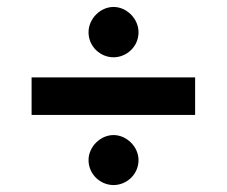

<svg xmlns="http://www.w3.org/2000/svg" viewBox="-20 -586 654 553"><path d="M307 -421C345 -421 379 -452 379 -493C379 -532 345 -566 307 -566C269 -566 235 -532 235 -493C235 -452 269 -421 307 -421ZM71 -255H542V-363H71ZM307 -53C345 -53 379 -84 379 -125C379 -163 345 -197 307 -197C269 -197 235 -163 235 -125C235 -84 269 -53 307 -53Z"/></svg>

Font: Decalotype
Style: Bold
Weight: 700
Designer: Alfredo Marco Pradil
Foundry: Alfredo Marco Pradil
Version: Version 1.0